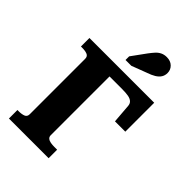

<svg xmlns="http://www.w3.org/2000/svg" viewBox="-276 -1082 1197 1197"><g transform="rotate(45 323.0 -483.5)"><path d="M296 -629V-111Q296 -96 306 -88Q316 -80 331.5 -77.5Q347 -75 364 -75H388V0H38V-75H49Q76 -75 93.5 -82Q111 -89 111 -111V-599Q111 -621 93.5 -628Q76 -635 49 -635H38V-710H609V-455H518L508 -581Q507 -599 495.5 -610Q484 -621 462.5 -625Q441 -629 407 -629ZM363 -899 294 -804V-772H345L445 -810Q475 -820 495.5 -832.5Q516 -845 526.5 -861.5Q537 -878 537 -900Q537 -928 517 -947.5Q497 -967 464 -967Q441 -967 423.5 -958.5Q406 -950 392 -934.5Q378 -919 363 -899Z"/></g></svg>

Font: Roboto Serif
Style: Bold
Weight: 700
Designer: Greg Gazdowicz
Foundry: Commercial Type
Version: Version 1.008